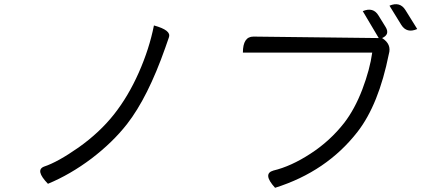

<svg xmlns="http://www.w3.org/2000/svg" viewBox="-20 -861 2040 913"><path d="M712 -740Q796 -717 783 -684Q791 -705 766 -634Q683 -398 584 -271Q516 -184 415 -107Q314 -31 208 13Q145 -52 190 -69Q254 -90 354 -160Q454 -231 522 -317Q590 -403 640 -516Q690 -629 712 -740Z M1705 -808Q1755 -829 1780 -787L1814 -732Q1835 -697 1797 -680Q1843 -651 1829 -604Q1781 -364 1680 -234Q1533 -45 1288 32Q1227 -35 1280 -50Q1364 -70 1456 -130Q1549 -190 1617 -277Q1667 -342 1703 -436Q1739 -531 1750 -611H1135Q1135 -687 1185 -687L1781 -680L1705 -808ZM1832 -834Q1882 -855 1908 -813L1964 -723Q1914 -701 1888 -743L1832 -834Z"/></svg>

Font: Swei Half Moon CJK TC
Style: DemiLight
Weight: 350
Version: Version 2.125